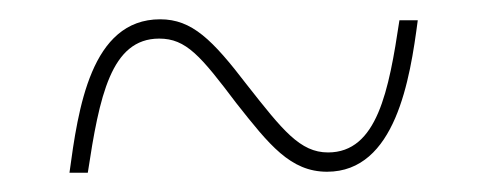

<svg xmlns="http://www.w3.org/2000/svg" viewBox="-20 -456 505 199"><path d="M52 -277H71C83 -356 95 -416 145 -416C173 -416 188 -398 225 -349C259 -306 281 -278 319 -278C390 -278 405 -374 413 -435H394C383 -362 371 -298 320 -298C291 -298 273 -321 236 -368C200 -415 179 -436 146 -436C74 -436 61 -343 52 -277Z"/></svg>

Font: Noto Serif Display Condensed Black
Style: Regular
Weight: 900
Width: 3
Designer: Monotype Design Team
Foundry: Monotype Imaging Inc.
Version: Version 2.009